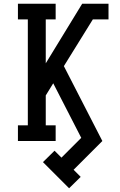

<svg xmlns="http://www.w3.org/2000/svg" viewBox="-20 -755 640 1028"><path d="M350 253 210 113 272 52 309 89 415 -17 265 -309 225 -244V-84H278V0H76V-84H129V-651H76V-735H278V-651H225V-416L420 -735H561V-651H477L322 -401L528 0L374 154L412 192Z"/></svg>

Font: Iosevka Slab Medium Extended
Style: Regular
Weight: 500
Width: 7
Monospace: yes
Designer: Belleve Invis
Foundry: Belleve Invis
Version: Version 11.1.1; ttfautohint (v1.8.3)